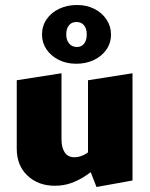

<svg xmlns="http://www.w3.org/2000/svg" viewBox="-20 -734 598 768"><path d="M199 9Q133 9 90 -31.5Q47 -72 47 -139V-413L226 -441V-176Q226 -145 238.5 -125Q251 -105 278 -105Q290 -105 302.5 -109Q315 -113 326.5 -120.5Q338 -128 346 -138L385 -78Q355 -53 325.5 -33Q296 -13 265.5 -2Q235 9 199 9ZM366 14 332 -73V-413L510 -441V-12ZM285 -479Q246 -479 215 -494.5Q184 -510 166 -536.5Q148 -563 148 -596Q148 -630 166.5 -657Q185 -684 217 -699Q249 -714 288 -714Q327 -714 357.5 -698.5Q388 -683 406 -656Q424 -629 424 -596Q424 -562 405.5 -535.5Q387 -509 355.5 -494Q324 -479 285 -479ZM288 -546Q306 -546 316.5 -559.5Q327 -573 327 -596Q327 -620 316 -633Q305 -646 286 -646Q267 -646 256 -633Q245 -620 245 -596Q245 -574 256.5 -560Q268 -546 288 -546Z"/></svg>

Font: Ysabeau Office Black
Style: Regular
Weight: 900
Designer: Christian Thalmann (Catharsis Fonts)
Version: Version 2.001;gftools[0.9.30]; featfreeze: tnum,lnum,ss02